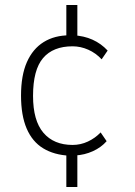

<svg xmlns="http://www.w3.org/2000/svg" viewBox="-20 -632 538 767"><path d="M245 115V-20L258 -10Q196 -13 152.5 -39.5Q109 -66 86.5 -118.5Q64 -171 64 -250Q64 -331 87.5 -384Q111 -437 154.5 -464Q198 -491 258 -491L245 -480V-612H289V-479L273 -491Q315 -489 349.5 -473.5Q384 -458 410 -430L386 -395Q363 -420 332.5 -433.5Q302 -447 270 -447Q192 -447 152 -400Q112 -353 112 -249Q112 -150 153.5 -101.5Q195 -53 270 -53Q302 -53 331 -66.5Q360 -80 382 -103L406 -68Q384 -43 351 -28Q318 -13 281 -11L289 -20V115Z"/></svg>

Font: Nunito Sans 7pt Condensed ExtraLight
Style: Regular
Weight: 250
Width: 3
Designer: Vernon Adams
Foundry: Vernon Adams
Version: Version 3.101;gftools[0.9.27]